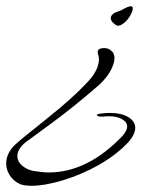

<svg xmlns="http://www.w3.org/2000/svg" viewBox="-102 -233 505 619"><path d="M272 -152Q255 -163 255 -175Q255 -183 265 -190Q267 -192 273 -194Q279 -196 289 -200Q291 -201 294.5 -203Q298 -205 302 -207Q309 -211 319 -213Q326 -213 326 -206Q326 -195 315 -178Q305 -163 292.5 -155Q280 -147 272 -152ZM0 366Q-24 366 -39 360L-40 359Q-58 351 -70 333Q-82 315 -82 294Q-82 257 -46 227Q-35 217 -20 205Q-5 193 15 177L57 143Q132 83 176 36Q217 -5 217 -43Q217 -51 213 -62V-65Q213 -78 234 -78Q251 -78 262 -64Q267 -56 267 -46Q267 -26 251.5 0Q236 26 208 49Q166 85 131 113Q96 141 62.5 165.5Q29 190 -9 218Q-46 243 -46 270Q-46 288 -30.5 301Q-15 314 5 318Q19 320 31.5 321.5Q44 323 55 323Q181 323 294 204Q308 187 308 175Q308 163 297 155Q276 138 229 143H225Q214 143 210 139Q209 135 224 133Q234 132 240.5 131.5Q247 131 251 131Q289 131 311.5 144.5Q334 158 334 179Q334 200 312 225Q275 265 218 298Q161 330 101.5 348Q42 366 0 366Z"/></svg>

Font: Allison
Style: Regular
Weight: 400
Designer: Robert E. Leuschke
Foundry: Robert E. Leuschke
Version: Version 1.010; ttfautohint (v1.8.3)